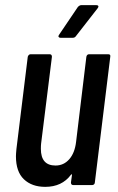

<svg xmlns="http://www.w3.org/2000/svg" viewBox="-20 -720 459 747"><path d="M327 -509H401Q411 -509 409 -499L349 -10Q349 -6 346 -3Q343 0 339 0H265Q256 0 256 -10L260 -39Q260 -42 258.5 -42Q257 -42 256 -40Q221 7 156 7Q104 7 73 -22.5Q42 -52 42 -112Q42 -121 44 -141L88 -499Q89 -503 92 -506Q95 -509 99 -509H173Q182 -509 182 -499L140 -162Q139 -154 139 -141Q139 -76 196 -76Q228 -76 249.5 -100.5Q271 -125 276 -168L316 -499Q318 -509 327 -509ZM210 -585 283 -693Q290 -700 296 -700H355Q361 -700 362.5 -696.5Q364 -693 360 -688L275 -579Q271 -573 263 -573H215Q210 -573 208 -576.5Q206 -580 210 -585Z"/></svg>

Font: Barlow Condensed Medium
Style: Italic
Weight: 500
Width: 3
Italic angle: -7°
Designer: Jeremy Tribby
Foundry: Tribby Type
Version: Version 1.408